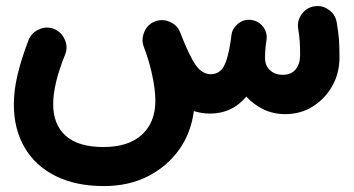

<svg xmlns="http://www.w3.org/2000/svg" viewBox="-20 -321 1171 636"><path d="M25.9 24.4Q25.9 -22 38.3 -74.2Q50.8 -126.5 74.7 -188.5Q84.5 -212.9 109.6 -223.9Q134.8 -234.9 159.2 -225.1Q183.6 -214.8 194.6 -189.9Q205.6 -165 195.8 -140.6Q156.2 -43 156.2 24.4Q156.2 91.8 197.8 128.9Q239.3 166 322.8 166Q405.8 166 450.2 125Q494.6 84 494.6 13.2Q494.6 -24.4 484.1 -72.8Q473.6 -121.1 456.5 -165.5Q447.3 -189.9 458 -215.3Q468.8 -240.7 493.2 -250Q504.4 -254.4 516.1 -254.4Q529.8 -254.4 542.5 -248.5Q567.9 -237.8 577.1 -212.9Q607.4 -134.8 628.7 -105Q649.9 -75.2 678.2 -75.2Q705.1 -75.2 719.7 -98.4Q734.4 -121.6 743.7 -182.6Q744.6 -191.9 746.6 -204.6Q747.1 -208 748 -211.4Q748 -211.4 748 -211.9Q748 -212.4 748 -212.9Q751.5 -224.6 760.3 -234.4Q781.2 -258.8 813 -254.9Q823.7 -253.4 833 -248.5Q848.6 -239.7 857.2 -223.4Q865.7 -207 862.8 -188.5Q861.8 -179.7 860.4 -171.4Q857.9 -151.4 857.9 -129.4Q857.9 -103.5 874.3 -88.4Q890.6 -73.2 916.5 -73.2Q944.3 -73.2 959.2 -91.1Q974.1 -108.9 974.1 -138.7Q974.1 -162.1 972.9 -182.6Q971.7 -203.1 967.8 -225.1Q963.4 -251 978.8 -273.2Q994.1 -295.4 1020 -299.8Q1045.9 -304.7 1068.4 -289.1Q1090.8 -273.4 1095.2 -247.6Q1101.1 -213.4 1102.8 -190.4Q1104.5 -167.5 1104.5 -130.4Q1104.5 -78.6 1080.6 -36.1Q1056.6 6.3 1016.1 31.7Q975.6 57.1 924.8 57.1Q885.7 57.1 852.8 41.3Q819.8 25.4 795.9 -1Q749 55.2 675.8 55.2Q647.5 55.2 622.1 46.9Q612.8 119.6 572.8 175.5Q532.7 231.4 469 263.4Q405.3 295.4 324.2 295.4Q231 295.4 164.1 262Q97.2 228.5 61.5 167.7Q25.9 106.9 25.9 24.4Z"/></svg>

Font: Mikhak-DS2-FD Bold
Style: Regular
Weight: 700
Designer: Amin Abedi
Version: Version 3.4